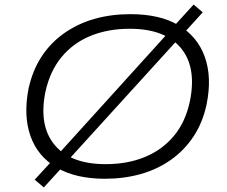

<svg xmlns="http://www.w3.org/2000/svg" viewBox="-20 -775 996 841"><path d="M440 8Q311 8 228 -41Q145 -90 113.5 -179Q82 -268 105 -387Q123 -468 163 -528.5Q203 -589 262.5 -630.5Q322 -672 394.5 -692.5Q467 -713 551 -713Q681 -713 763 -664Q845 -615 877 -526Q909 -437 885 -318Q868 -238 827.5 -177Q787 -116 728 -74.5Q669 -33 596 -12.5Q523 8 440 8ZM443 -56Q538 -56 614 -87Q690 -118 741.5 -179.5Q793 -241 812 -333Q842 -481 772 -565Q702 -649 548 -649Q453 -649 377 -618Q301 -587 250 -525.5Q199 -464 179 -373Q149 -225 219 -140.5Q289 -56 443 -56ZM172 46 132 12 212 -75 239 -104 720 -635 746 -665 828 -755 868 -721 789 -634 761 -604 279 -74 254 -44Z"/></svg>

Font: Nunito Sans 10pt Expanded Light
Style: Italic
Weight: 300
Width: 7
Italic angle: -9°
Designer: Vernon Adams
Foundry: Vernon Adams
Version: Version 3.101;gftools[0.9.27]